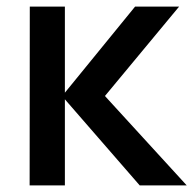

<svg xmlns="http://www.w3.org/2000/svg" viewBox="-20 -560 584 580"><path d="M69.5 0H176V-260L402 0H544L297 -270L521 -540H388L176 -280V-540H70Z"/></svg>

Font: Eudonet SemiBold
Style: Regular
Weight: 600
Designer: Mikhail Sharanda
Foundry: Mikhail Sharanda
Version: Version 4.503;Glyphs 3.1.2 (3151)